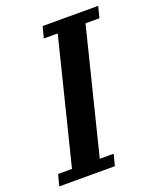

<svg xmlns="http://www.w3.org/2000/svg" viewBox="-162 -778 703 857"><g transform="rotate(-20 189.5 -349.0)"><path d="M-16 -54H50L197 -644H131L145 -698H409L395 -644H329L182 -54H248L234 0H-30Z"/></g></svg>

Font: IBM Plex Serif SemiBold
Style: Italic
Weight: 600
Italic angle: -14°
Designer: Mike Abbink, Paul van der Laan, Pieter van Rosmalen
Foundry: Bold Monday
Version: Version 2.5